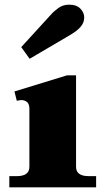

<svg xmlns="http://www.w3.org/2000/svg" viewBox="-20 -803 452 823"><path d="M71 -601 198 -740Q210 -754 230 -768.5Q250 -783 276 -783Q308 -783 324.5 -766Q341 -749 341 -728Q341 -706 325.5 -688Q310 -670 279 -652L107 -551ZM20 -48H52Q106 -48 106 -88V-337Q106 -357 96 -365.5Q86 -374 71 -374Q66 -374 52 -371L42 -411L267 -480H306V-88Q306 -48 360 -48H392V0H20Z"/></svg>

Font: Taviraj Black
Style: Regular
Weight: 900
Designer: Katatrad Team
Foundry: CadsonDemak
Version: Version 1.001